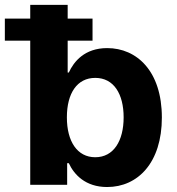

<svg xmlns="http://www.w3.org/2000/svg" viewBox="-59 -747 715 776"><path d="M-39.4 -671.9V-582.7H63.2V0H212.4V-87.4H219.1C240.1 -41.9 285.9 8.9 373.9 8.9C498.2 8.9 595.2 -89.5 595.2 -272C595.2 -459.5 494 -552.6 374.3 -552.6C283 -552.6 239.3 -498.2 219.1 -453.8H214.5V-582.7H315V-671.9H214.5V-727.3H63.2V-671.9ZM326 -432.2C400.9 -432.2 440.7 -367.2 440.7 -272.7C440.7 -177.6 400.2 -111.5 326 -111.5C253.2 -111.5 211.3 -175.4 211.3 -272.7C211.3 -370 252.5 -432.2 326 -432.2Z"/></svg>

Font: Inter-Hewn
Style: Bold
Weight: 700
Designer: Rasmus Andersson
Foundry: rsms
Version: Version 3.012;git-f93a4a705